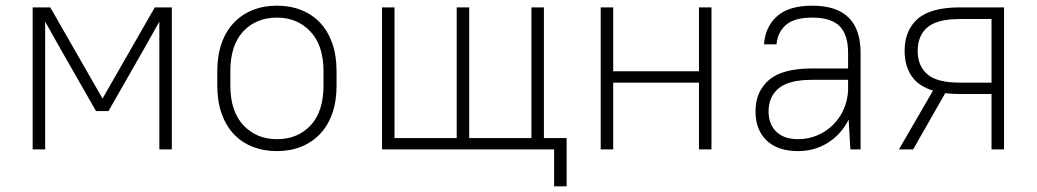

<svg xmlns="http://www.w3.org/2000/svg" viewBox="-20 -526 3650 676"><path d="M194 -352 139 -450V0H95V-500H157L341 -179L525 -500H585V0H541V-450L486 -352L362 -135H318Z M955 6Q908 6 869 -9.5Q830 -25 802.5 -54.5Q775 -84 760 -127Q745 -170 745 -225V-275Q745 -330 760 -373Q775 -416 803 -445.5Q831 -475 869.5 -490.5Q908 -506 955 -506Q1002 -506 1041 -490.5Q1080 -475 1107.5 -445.5Q1135 -416 1150 -373Q1165 -330 1165 -275V-225Q1165 -170 1150 -127Q1135 -84 1107 -54.5Q1079 -25 1040.5 -9.5Q1002 6 955 6ZM955 -36Q1028 -36 1073.5 -84.5Q1119 -133 1119 -225V-275Q1119 -366 1073 -415Q1027 -464 955 -464Q882 -464 836.5 -415.5Q791 -367 791 -275V-225Q791 -134 837 -85Q883 -36 955 -36Z M1325 -500H1369V-40H1588V-500H1632V-40H1851V-500H1895V-40H1975V130H1931V0H1325Z M2441 -235H2139V0H2095V-500H2139V-275H2441V-500H2485V0H2441Z M2790 6Q2718 6 2679 -31.5Q2640 -69 2640 -134Q2640 -203 2687 -244Q2734 -285 2840 -285H2966V-340Q2966 -404 2936 -434Q2906 -464 2840 -464Q2777 -464 2747.5 -438.5Q2718 -413 2714 -370H2670Q2674 -431 2715.5 -468.5Q2757 -506 2840 -506Q3010 -506 3010 -340V0H2974L2968 -105Q2942 -53 2895 -23.5Q2848 6 2790 6ZM2790 -36Q2825 -36 2856.5 -49Q2888 -62 2912 -85.5Q2936 -109 2950 -140Q2964 -171 2966 -207V-245H2840Q2757 -245 2721.5 -215Q2686 -185 2686 -134Q2686 -89 2713 -62.5Q2740 -36 2790 -36Z M3165 -347Q3165 -419 3211 -459.5Q3257 -500 3360 -500H3515V0H3471V-195H3360Q3332 -195 3308 -198L3195 0H3145L3265 -207Q3213 -223 3189 -259Q3165 -295 3165 -347ZM3211 -347Q3211 -294 3245 -264.5Q3279 -235 3360 -235H3471V-459H3360Q3279 -459 3245 -429.5Q3211 -400 3211 -347Z"/></svg>

Font: Retni Sans Light
Style: Regular
Weight: 300
Designer: Vitaly Kuzmin
Foundry: ParaType Ltd.
Version: Version 1.00;March 2, 2019;FontCreator 11.5.0.2425 64-bit; t